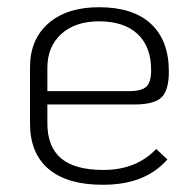

<svg xmlns="http://www.w3.org/2000/svg" viewBox="-20 -500 534 531"><path d="M412 -88 443 -59Q412 -24 368 -6.5Q324 11 264 11Q166 11 114.5 -32.5Q63 -76 63 -159V-314Q63 -391 114 -435.5Q165 -480 254 -480Q348 -480 397.5 -434Q447 -388 447 -302Q447 -250 426.5 -230.5Q406 -211 351 -211H111V-159Q111 -94 149 -62Q187 -30 266 -30Q357 -30 412 -88ZM111 -312V-248H337Q372 -248 385 -260.5Q398 -273 398 -306Q398 -371 360.5 -406Q323 -441 254 -441Q188 -441 149.5 -406Q111 -371 111 -312Z"/></svg>

Font: KoHo Light
Style: Regular
Weight: 300
Version: Version 1.000; ttfautohint (v1.6)